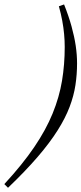

<svg xmlns="http://www.w3.org/2000/svg" viewBox="-93 -730 376 887"><path d="M-73 120.5Q11 29.5 65.2 -50.5Q119.5 -130.5 150.2 -206Q181 -281.5 193.5 -356.8Q206 -432 206 -513Q206 -542 203.2 -572.2Q200.5 -602.5 194.5 -634.8Q188.5 -667 179 -701L203 -709.5Q224.5 -655.5 237.5 -608.2Q250.5 -561 256.8 -518.8Q263 -476.5 263 -437.5Q263 -386.5 255.5 -337Q248 -287.5 228.5 -236Q209 -184.5 173.2 -127.8Q137.5 -71 81.2 -5.5Q25 60 -56 137.5Z"/></svg>

Font: Newsreader Text
Style: Italic
Weight: 400
Italic angle: -17°
Designer: Hugues Gentile
Foundry: Production Type
Version: Version 1.001